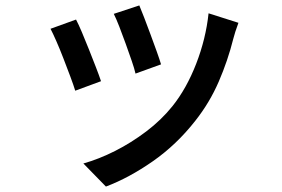

<svg xmlns="http://www.w3.org/2000/svg" viewBox="-20 -604 1040 707"><path d="M493 -584Q500 -568 511 -539Q522 -510 534.5 -476.5Q547 -443 557.5 -413.5Q568 -384 573 -367L479 -333Q475 -351 465 -380Q455 -409 443 -442.5Q431 -476 419.5 -505.5Q408 -535 399 -553ZM858 -520Q851 -501 846.5 -487Q842 -473 839 -461Q819 -381 785.5 -303.5Q752 -226 699 -159Q630 -71 542.5 -10Q455 51 370 83L287 -2Q344 -18 403.5 -48Q463 -78 518.5 -120Q574 -162 615 -213Q667 -278 702.5 -369.5Q738 -461 748 -555ZM260 -532Q269 -515 281.5 -485.5Q294 -456 307.5 -422Q321 -388 333 -357Q345 -326 352 -305L257 -270Q251 -290 239 -322Q227 -354 213.5 -389Q200 -424 187 -453.5Q174 -483 166 -498Z"/></svg>

Font: Source Han Sans SC Medium
Style: Regular
Weight: 500
Designer: Ryoko NISHIZUKA 西塚涼子 (kana, bopomofo & ideographs); Paul D. Hunt (Latin, Greek & Cyrillic); Sandoll Communications 산돌커뮤니
Foundry: Adobe
Version: Version 2.004;hotconv 1.0.118;makeotfexe 2.5.65603